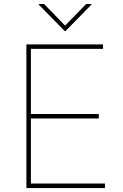

<svg xmlns="http://www.w3.org/2000/svg" viewBox="-20 -952 624 972"><path d="M113.6 0V-727.3H501.4V-704.5H136.4V-375H480.1V-352.3H136.4V-22.7H511.4V0ZM203.1 -931.8 309.7 -822.4 416.2 -931.8H443.2V-929L312.5 -795.5H306.8L176.1 -929V-931.8Z"/></svg>

Font: Inter Thin BETA
Style: Regular
Weight: 100
Designer: Rasmus Andersson
Foundry: rsms
Version: Version 3.011;git-f93a4a705